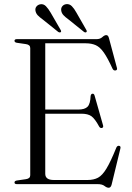

<svg xmlns="http://www.w3.org/2000/svg" viewBox="-20 -889 636 927"><path d="M50 -692Q50 -700 61.5 -700H446Q463.5 -700 474 -709.8Q484.5 -719.5 493 -719.5Q502.5 -719.5 506 -705L544.5 -561.5Q547.5 -551 538.5 -549Q528.5 -547 523.5 -557Q500 -608.5 481.5 -635Q463 -661.5 442.5 -670.8Q422 -680 393.5 -680H198.5V-360H357Q389.5 -360 402.8 -373.8Q416 -387.5 417.5 -425Q419 -435.5 426 -436.5Q434 -438 437 -426.5L477.5 -284Q480.5 -273.5 472 -271Q464 -269.5 459 -277.5Q438.5 -315.5 421.5 -327.8Q404.5 -340 373.5 -340H198.5V-50Q198.5 -20 239.5 -20H403Q432.5 -20 453.2 -31Q474 -42 494.2 -75.5Q514.5 -109 542 -177Q546.5 -186 554.5 -185Q564.5 -184 561 -171L519 2Q515 17.5 505 17.5Q495.5 17.5 484.5 8.8Q473.5 0 451 0H61.5Q50 0 50 -8Q50 -15.5 61 -17.5L105.5 -24Q126 -27 126 -43V-657Q126 -673 105.5 -676L61 -682.5Q50 -684.5 50 -692ZM349 -828 396.5 -745Q401 -737.5 397 -734Q392.5 -730.5 385.5 -735L309 -796.5Q295.5 -806 286.2 -816Q277 -826 275.5 -839Q274 -850.5 281 -859Q288 -867.5 300.5 -869Q315.5 -870.5 326.8 -859.2Q338 -848 349 -828ZM224.5 -828 272.5 -745Q277 -737.5 273.5 -734Q268.5 -730.5 261 -735L185 -796Q171.5 -805.5 162.2 -815.2Q153 -825 151 -838.5Q149.5 -850 156.5 -858.2Q163.5 -866.5 175.5 -868.5Q190.5 -870.5 201.8 -859Q213 -847.5 224.5 -828Z"/></svg>

Font: Fraunces 72pt Light
Style: Regular
Weight: 300
Version: Version 1.000;[0bf87f6ff]